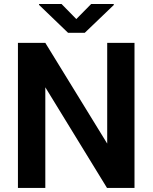

<svg xmlns="http://www.w3.org/2000/svg" viewBox="-20 -921 748 941"><path d="M639.2 -710.9V0H504.4L202.1 -493.2V0H67.9V-710.9H202.1L505.4 -217.3V-710.9ZM281.7 -901.4 354 -827.6 426.8 -901.4H537.6V-896.5L395.5 -760.3H313.5L171.4 -897V-901.4Z"/></svg>

Font: Vazirmatn UI FD SemiBold
Style: Regular
Weight: 600
Designer: Saber Rastikerdar
Foundry: Saber Rastikerdar
Version: Version 33.003